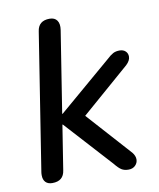

<svg xmlns="http://www.w3.org/2000/svg" viewBox="-79 -739 668 809"><g transform="rotate(-10 255.5 -335.0)"><path d="M41 -33Q41 -42 42 -47L134 -632Q140 -677 188 -677Q210 -677 220 -662.5Q230 -648 226 -622L171 -273H173L400 -467Q416 -482 427.5 -488Q439 -494 455 -494Q471 -494 480.5 -485Q490 -476 490 -462Q490 -445 472 -428L265 -248L434 -60Q446 -45 446 -30Q446 -15 435 -4Q424 7 406 7Q388 7 376 -0.5Q364 -8 348 -28L166 -228H164L134 -38Q128 7 80 7Q61 7 51 -3.5Q41 -14 41 -33Z"/></g></svg>

Font: SN Pro
Style: Italic
Weight: 400
Italic angle: -9°
Designer: Tobias Whetton
Foundry: Supernotes
Version: Version 1.003